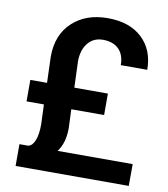

<svg xmlns="http://www.w3.org/2000/svg" viewBox="-83 -813 773 883"><g transform="rotate(10 303.5 -371.5)"><path d="M256.4 -301.3 259.9 -212.6Q259.9 -144.6 227.7 -101.8H578.3L577.8 0H49.4V-101.8H90.7Q110.3 -106.3 121.2 -134.3Q132 -162.2 132 -208.1L128.5 -301.3H47.4V-401.5H125.4L121.4 -523.4Q121.4 -625.2 184.4 -684.1Q247.4 -743.1 349.6 -743.1Q451.9 -743.1 510.3 -688.2Q568.8 -633.2 568.8 -540.6H445.3Q445.3 -588.4 418.9 -614.9Q392.4 -641.3 345.1 -641.3Q300.3 -641.3 274.3 -608.6Q248.4 -575.8 248.4 -523.4L252.9 -401.5H409.6V-301.3Z"/></g></svg>

Font: Vazir FD Medium
Style: Regular
Weight: 500
Foundry: DejaVu fonts team - Redesigned by Saber Rastikerdar
Version: Version 21.10;October 20, 2019;FontCreator 12.0.0.2547 64-bi